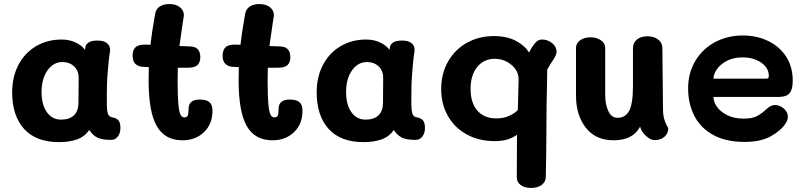

<svg xmlns="http://www.w3.org/2000/svg" viewBox="-20 -690 3970 947"><path d="M574 -58Q574 -34 561.5 -17Q549 0 528 0Q485 0 462 -10.5Q439 -21 420 -49Q398 -16 360 -2.5Q322 11 271 11Q158 11 99 -54Q40 -119 40 -235Q40 -311 71 -370Q102 -429 157.5 -462Q213 -495 285 -495Q321 -495 352 -481Q383 -467 399 -444L401 -457Q403 -471 417 -480.5Q431 -490 461 -490Q493 -490 508 -477Q523 -464 523 -444Q523 -437 522 -433Q516 -399 510 -319Q507 -282 507 -224V-174Q507 -145 512 -129.5Q517 -114 534 -111Q553 -108 563.5 -97Q574 -86 574 -58ZM368 -307Q368 -341 345.5 -362.5Q323 -384 288 -384Q243 -384 214 -342.5Q185 -301 185 -236Q185 -174 211 -137Q237 -100 281 -100Q322 -100 344 -120.5Q366 -141 367 -180Q368 -221 368 -307Z M1028 -144Q1028 -78 986 -38Q944 2 880 2Q793 2 753 -68.5Q713 -139 713 -292Q713 -338 714 -359Q707 -360 691 -360Q634 -361 634 -415Q634 -443 648.5 -457Q663 -471 700 -470L722 -469Q729 -531 745 -621Q749 -645 767.5 -657.5Q786 -670 815 -670Q849 -670 868 -654Q887 -638 887 -615L886 -607L881 -575Q869 -493 865 -463Q899 -461 917 -461Q968 -460 968 -408Q968 -382 954 -369Q940 -356 907 -356H857Q856 -336 856 -292Q856 -218 859.5 -178.5Q863 -139 870 -125Q877 -111 888 -111Q902 -111 906 -120Q910 -129 910 -152Q910 -199 965 -199Q998 -199 1013 -186Q1028 -173 1028 -144Z M1472 -144Q1472 -78 1430 -38Q1388 2 1324 2Q1237 2 1197 -68.5Q1157 -139 1157 -292Q1157 -338 1158 -359Q1151 -360 1135 -360Q1078 -361 1078 -415Q1078 -443 1092.5 -457Q1107 -471 1144 -470L1166 -469Q1173 -531 1189 -621Q1193 -645 1211.5 -657.5Q1230 -670 1259 -670Q1293 -670 1312 -654Q1331 -638 1331 -615L1330 -607L1325 -575Q1313 -493 1309 -463Q1343 -461 1361 -461Q1412 -460 1412 -408Q1412 -382 1398 -369Q1384 -356 1351 -356H1301Q1300 -336 1300 -292Q1300 -218 1303.5 -178.5Q1307 -139 1314 -125Q1321 -111 1332 -111Q1346 -111 1350 -120Q1354 -129 1354 -152Q1354 -199 1409 -199Q1442 -199 1457 -186Q1472 -173 1472 -144Z M2076 -58Q2076 -34 2063.5 -17Q2051 0 2030 0Q1987 0 1964 -10.5Q1941 -21 1922 -49Q1900 -16 1862 -2.5Q1824 11 1773 11Q1660 11 1601 -54Q1542 -119 1542 -235Q1542 -311 1573 -370Q1604 -429 1659.5 -462Q1715 -495 1787 -495Q1823 -495 1854 -481Q1885 -467 1901 -444L1903 -457Q1905 -471 1919 -480.5Q1933 -490 1963 -490Q1995 -490 2010 -477Q2025 -464 2025 -444Q2025 -437 2024 -433Q2018 -399 2012 -319Q2009 -282 2009 -224V-174Q2009 -145 2014 -129.5Q2019 -114 2036 -111Q2055 -108 2065.5 -97Q2076 -86 2076 -58ZM1870 -307Q1870 -341 1847.5 -362.5Q1825 -384 1790 -384Q1745 -384 1716 -342.5Q1687 -301 1687 -236Q1687 -174 1713 -137Q1739 -100 1783 -100Q1824 -100 1846 -120.5Q1868 -141 1869 -180Q1870 -221 1870 -307Z M2712 -400Q2709 -396 2699 -380.5Q2689 -365 2679 -347L2678 -274Q2675 -169 2675 -41L2674 69Q2672 143 2672 183Q2672 206 2652.5 221.5Q2633 237 2599 237Q2567 237 2548 222.5Q2529 208 2529 186Q2529 54 2530 -25Q2508 -10 2482.5 -2Q2457 6 2420 6Q2343 6 2283 -26.5Q2223 -59 2189.5 -117.5Q2156 -176 2156 -251Q2156 -327 2190 -386.5Q2224 -446 2283 -479Q2342 -512 2416 -512Q2480 -512 2524.5 -488.5Q2569 -465 2589 -431Q2592 -437 2604 -457Q2616 -476 2627 -485.5Q2638 -495 2655 -495Q2681 -495 2703 -477.5Q2725 -460 2725 -435Q2725 -421 2712 -400ZM2538 -299Q2538 -340 2502.5 -370Q2467 -400 2420 -400Q2367 -400 2334 -360Q2301 -320 2301 -251Q2301 -183 2334.5 -144.5Q2368 -106 2428 -106Q2465 -106 2493.5 -119.5Q2522 -133 2534 -148Z M3276 -57Q3276 -32 3257.5 -15.5Q3239 1 3208 1Q3189 1 3166.5 -19.5Q3144 -40 3137 -65Q3102 2 3006 2Q2918 2 2869.5 -60Q2821 -122 2821 -218V-454Q2821 -477 2841.5 -491.5Q2862 -506 2892 -506Q2922 -506 2943.5 -491.5Q2965 -477 2965 -454V-220Q2965 -177 2980 -143Q2995 -109 3026 -109Q3065 -109 3083.5 -144Q3102 -179 3102 -267V-452Q3102 -479 3121.5 -495Q3141 -511 3173 -511Q3206 -511 3226.5 -495Q3247 -479 3247 -452L3250 -158Q3250 -123 3256 -103Q3262 -83 3269 -71Q3276 -59 3276 -57Z M3374 -254Q3374 -330 3409.5 -389.5Q3445 -449 3506.5 -482Q3568 -515 3644 -515Q3712 -515 3768.5 -488Q3825 -461 3857.5 -410.5Q3890 -360 3890 -292Q3890 -249 3874.5 -230.5Q3859 -212 3822 -212H3499Q3499 -188 3516 -163.5Q3533 -139 3567 -122Q3601 -105 3648 -105Q3690 -105 3714 -117.5Q3738 -130 3764 -155Q3783 -172 3803 -172Q3826 -172 3846 -154.5Q3866 -137 3866 -115Q3866 -97 3854 -80Q3833 -47 3783 -18.5Q3733 10 3652 10Q3561 10 3498.5 -24Q3436 -58 3405 -118Q3374 -178 3374 -254ZM3758 -302Q3767 -302 3769.5 -305Q3772 -308 3772 -316Q3772 -355 3734.5 -381Q3697 -407 3642 -407Q3598 -407 3565.5 -390Q3533 -373 3516 -348.5Q3499 -324 3499 -302Z"/></svg>

Font: Mali
Style: Bold
Weight: 700
Designer: Kitiyaporn Chalermlarp | Katatrad Aksorn Co.,Ltd.
Foundry: Cadson Demak Co.,Ltd.
Version: Version 1.000; ttfautohint (v1.6)